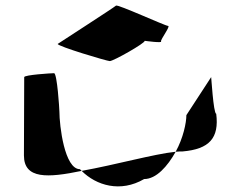

<svg xmlns="http://www.w3.org/2000/svg" viewBox="-20 -812 860 682"><path d="M65 -260C65 -175 150 -180 270 -205C269 -207 265 -209 264 -211C209 -211 191 -366 191 -416C191 -424 183 -552 172 -552C162 -552 66 -546 66 -538C66 -538 65 -340 65 -260ZM185 -656C183 -648 360 -595 370 -595C383 -595 496 -659 494 -667C494 -667 559 -658 552 -665C550 -672 587 -720 577 -720C567 -720 397 -798 392 -792C386 -786 186 -657 185 -656ZM270 -205C322 -153 408 -127 492 -176C535 -176 575 -221 604 -273C527 -265 392 -227 270 -205ZM604 -273C612 -274 621 -274 628 -274C724 -282 759 -322 748 -408C738 -408 730 -546 730 -538L642 -403C642 -376 631 -322 604 -273Z"/></svg>

Font: Ampere
Style: SCSuExt
Weight: 400
Version: Version 1